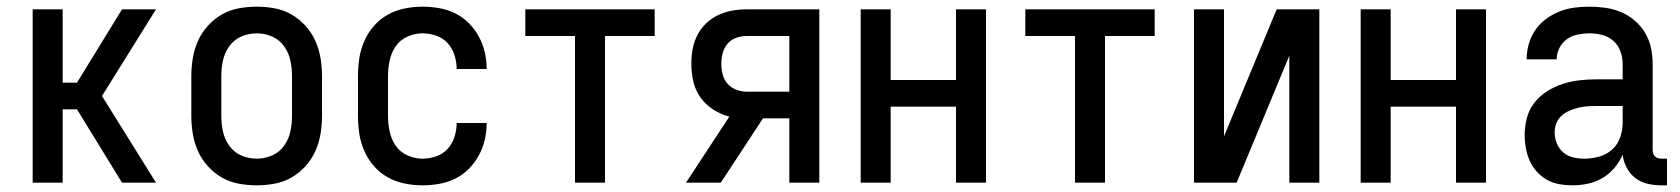

<svg xmlns="http://www.w3.org/2000/svg" viewBox="-20 -548 5040 576"><path d="M78 0V-520H168V-300H211L346 -520H448L286 -260L448 0H346L211 -220H168V0Z M750 8Q723 8 696 3Q669 -2 645.5 -15.5Q622 -29 603.5 -49.5Q585 -70 574 -94.5Q563 -119 558.5 -146Q554 -173 554 -200V-320Q554 -347 558.5 -374Q563 -401 574 -425.5Q585 -450 603.5 -470.5Q622 -491 645.5 -504.5Q669 -518 696 -523Q723 -528 750 -528Q777 -528 804 -523Q831 -518 854.5 -504.5Q878 -491 896.5 -470.5Q915 -450 926 -425.5Q937 -401 941.5 -374Q946 -347 946 -320V-200Q946 -173 941.5 -146Q937 -119 926 -94.5Q915 -70 896.5 -49.5Q878 -29 854.5 -15.5Q831 -2 804 3Q777 8 750 8ZM750 -72Q774 -72 796 -81.5Q818 -91 832 -110.5Q846 -130 851 -153Q856 -176 856 -200V-320Q856 -344 851 -367Q846 -390 832 -409.5Q818 -429 796 -438.5Q774 -448 750 -448Q726 -448 704 -438.5Q682 -429 668 -409.5Q654 -390 649 -367Q644 -344 644 -320V-200Q644 -176 649 -153Q654 -130 668 -110.5Q682 -91 704 -81.5Q726 -72 750 -72Z M1247 8Q1220 8 1193.5 2.5Q1167 -3 1143.5 -16Q1120 -29 1102 -49.5Q1084 -70 1073 -95Q1062 -120 1058 -146.5Q1054 -173 1054 -200V-320Q1054 -347 1058 -373.5Q1062 -400 1073 -425Q1084 -450 1102 -470.5Q1120 -491 1143.5 -504Q1167 -517 1193.5 -522.5Q1220 -528 1247 -528Q1273 -528 1298 -523.5Q1323 -519 1345.5 -508Q1368 -497 1386 -479Q1404 -461 1416 -439Q1428 -417 1434 -392.5Q1440 -368 1440 -342V-341H1350V-342Q1350 -362 1343.5 -382.5Q1337 -403 1323 -418.5Q1309 -434 1288.5 -441Q1268 -448 1247 -448Q1224 -448 1202 -438Q1180 -428 1167 -409Q1154 -390 1149 -366.5Q1144 -343 1144 -320V-200Q1144 -177 1149 -153.5Q1154 -130 1167 -111Q1180 -92 1202 -82Q1224 -72 1247 -72Q1268 -72 1288.5 -79Q1309 -86 1323 -101.5Q1337 -117 1343.5 -137.5Q1350 -158 1350 -178V-179H1440V-178Q1440 -152 1434 -127.5Q1428 -103 1416 -81Q1404 -59 1386 -41Q1368 -23 1345.5 -12Q1323 -1 1298 3.5Q1273 8 1247 8Z M1705 0V-440H1556V-520H1944V-440H1795V0Z M2038 0 2168 -198Q2142 -205 2119.5 -219.5Q2097 -234 2081.5 -255.5Q2066 -277 2060 -303.5Q2054 -330 2054 -357Q2054 -379 2058 -401Q2062 -423 2072 -442.5Q2082 -462 2098 -477.5Q2114 -493 2134 -502.5Q2154 -512 2176 -516Q2198 -520 2220 -520H2438V0H2348V-193H2269L2149 -10L2142 0ZM2348 -273V-440H2220Q2204 -440 2188.5 -434.5Q2173 -429 2162.5 -416.5Q2152 -404 2148 -388.5Q2144 -373 2144 -357Q2144 -341 2148 -325Q2152 -309 2162.5 -297Q2173 -285 2188.5 -279Q2204 -273 2220 -273Z M2562 0V-520H2652V-308H2848V-520H2938V0H2848V-228H2652V0Z M3205 0V-440H3056V-520H3444V-440H3295V0Z M3562 0V-520H3652V-139L3810 -520H3938V0H3848V-381L3690 0Z M4062 0V-520H4152V-308H4348V-520H4438V0H4348V-228H4152V0Z M4697 8Q4677 8 4657.5 4.5Q4638 1 4621 -8.5Q4604 -18 4590.5 -33Q4577 -48 4569 -66Q4561 -84 4557.5 -103.5Q4554 -123 4554 -142Q4554 -168 4560.5 -193.5Q4567 -219 4583 -239.5Q4599 -260 4621 -274Q4643 -288 4667.5 -296Q4692 -304 4717.5 -307Q4743 -310 4769 -310H4848V-355Q4848 -375 4841.5 -393.5Q4835 -412 4820.5 -425Q4806 -438 4787 -443Q4768 -448 4749 -448Q4731 -448 4713.5 -444.5Q4696 -441 4681.5 -431Q4667 -421 4658.5 -404.5Q4650 -388 4650 -370H4560V-371Q4560 -394 4566.5 -416.5Q4573 -439 4586 -458Q4599 -477 4618 -491Q4637 -505 4658.5 -513.5Q4680 -522 4702.5 -525Q4725 -528 4749 -528Q4773 -528 4797 -524.5Q4821 -521 4843.5 -511.5Q4866 -502 4884.5 -486Q4903 -470 4915.5 -449Q4928 -428 4933 -404Q4938 -380 4938 -355V-99Q4938 -93 4939.5 -88Q4941 -83 4945 -79Q4949 -75 4954 -73.5Q4959 -72 4965 -72H4981V8H4965Q4944 8 4923.5 3.5Q4903 -1 4886.5 -13.5Q4870 -26 4860 -45Q4850 -64 4848 -84Q4839 -63 4823.5 -44.5Q4808 -26 4787.5 -14Q4767 -2 4744 3Q4721 8 4697 8ZM4733 -72Q4755 -72 4777 -78Q4799 -84 4816 -99Q4833 -114 4840.5 -136Q4848 -158 4848 -180V-230H4769Q4755 -230 4741 -229Q4727 -228 4713.5 -224.5Q4700 -221 4687.5 -215.5Q4675 -210 4664.5 -200.5Q4654 -191 4649 -178Q4644 -165 4644 -151Q4644 -134 4650.5 -118Q4657 -102 4669.5 -91Q4682 -80 4699 -76Q4716 -72 4733 -72Z"/></svg>

Font: Iosevka SS18 Medium
Style: Regular
Weight: 500
Monospace: yes
Designer: Belleve Invis
Foundry: Belleve Invis
Version: Version 25.1.1; ttfautohint (v1.8.4)